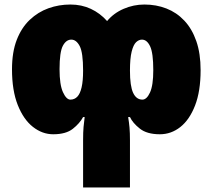

<svg xmlns="http://www.w3.org/2000/svg" viewBox="-20 -583 941 848"><path d="M618 -563Q670 -563 715 -545.5Q760 -528 794 -492Q828 -456 847 -401.5Q866 -347 866 -273Q866 -180 841.5 -117Q817 -54 776.5 -22Q736 10 686 10Q629 10 597.5 -15Q566 -40 554 -66H546Q550 -42 552 -19.5Q554 3 554 37V245H347V37Q347 0 349 -22Q351 -44 354 -66H347Q332 -38 301.5 -14Q271 10 215 10Q167 10 125.5 -22.5Q84 -55 58.5 -119Q33 -183 33 -277Q33 -353 54 -407Q75 -461 111.5 -495.5Q148 -530 194 -546.5Q240 -563 291 -563Q340 -563 381 -544Q422 -525 453 -490Q482 -525 526 -544Q570 -563 618 -563ZM295 -408Q272 -408 257.5 -380.5Q243 -353 243 -277Q243 -209 258 -176Q273 -143 291 -143Q309 -143 321.5 -156Q334 -169 340.5 -197.5Q347 -226 347 -271Q347 -351 332 -379.5Q317 -408 295 -408ZM607 -408Q593 -408 581 -396.5Q569 -385 561.5 -355Q554 -325 554 -271Q554 -203 568 -173Q582 -143 609 -143Q628 -143 642.5 -174.5Q657 -206 657 -273Q657 -349 643 -378.5Q629 -408 607 -408Z"/></svg>

Font: Noto Sans Display Black
Style: Regular
Weight: 900
Designer: Monotype Design Team
Foundry: Monotype Imaging Inc.
Version: Version 2.003